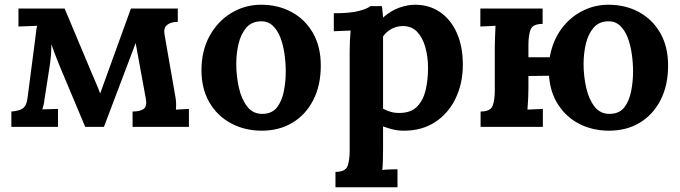

<svg xmlns="http://www.w3.org/2000/svg" viewBox="-20 -536 2873 811"><path d="M28 0V-65Q60 -67 76 -78Q92 -89 96 -120L130 -381Q132 -395 133 -406.5Q134 -418 137 -427L58 -424V-500H253L368 -226Q376 -207 386 -184Q396 -161 403 -141Q409 -158 415 -174Q421 -190 427 -207L533 -500H731V-444Q700 -443 685 -430Q670 -417 675 -390L720 -132Q726 -103 723 -73L778 -76V0H540V-65Q572 -65 587 -76Q602 -87 596 -119L553 -354L419 0H340L230 -262Q220 -286 212.5 -306.5Q205 -327 197 -349Q197 -324 195 -300Q193 -276 188 -245L168 -117Q167 -105 164.5 -95Q162 -85 159 -74L225 -76V0Z M1086 16Q1014 16 956 -15Q898 -46 864.5 -103.5Q831 -161 831 -239Q831 -322 865.5 -384.5Q900 -447 957.5 -481.5Q1015 -516 1083 -516Q1155 -516 1212 -485Q1269 -454 1302 -396.5Q1335 -339 1335 -259Q1335 -175 1303 -113Q1271 -51 1215 -17.5Q1159 16 1086 16ZM1090 -55Q1130 -56 1150.5 -83Q1171 -110 1179 -151Q1187 -192 1187 -234Q1187 -271 1181.5 -309Q1176 -347 1164 -378Q1152 -409 1131.5 -428Q1111 -447 1081 -446Q1042 -445 1019.5 -418Q997 -391 987.5 -350.5Q978 -310 978 -266Q978 -215 989 -166Q1000 -117 1024.5 -85.5Q1049 -54 1090 -55Z M1397 255V190Q1439 190 1448 165.5Q1457 141 1457 101V-322Q1457 -340 1458 -362.5Q1459 -385 1461 -407Q1445 -406 1423 -405.5Q1401 -405 1390 -404V-480Q1460 -480 1497 -490Q1534 -500 1544 -510H1593Q1595 -500 1596 -485.5Q1597 -471 1598 -462Q1633 -492 1667.5 -504Q1702 -516 1733 -516Q1793 -516 1838.5 -485Q1884 -454 1909.5 -397Q1935 -340 1935 -263Q1935 -183 1904 -119.5Q1873 -56 1817.5 -20Q1762 16 1687 16Q1660 16 1638.5 10.5Q1617 5 1598 -2V94Q1598 108 1597.5 133.5Q1597 159 1595 182Q1611 180 1630 179.5Q1649 179 1659 179V255ZM1671 -59Q1717 -60 1742.5 -86.5Q1768 -113 1778 -156Q1788 -199 1788 -248Q1788 -294 1777 -335Q1766 -376 1742 -401.5Q1718 -427 1679 -426Q1654 -425 1633 -413.5Q1612 -402 1598 -382V-77Q1609 -70 1629 -64Q1649 -58 1671 -59Z M2553 16Q2484 16 2428.5 -12Q2373 -40 2338.5 -92.5Q2304 -145 2299 -216L2212 -215V-161Q2212 -147 2211 -121.5Q2210 -96 2208 -73L2273 -76V0H2010V-65Q2052 -65 2061 -89.5Q2070 -114 2070 -154V-339Q2070 -353 2071 -379Q2072 -405 2073 -427L2009 -424V-500H2272V-435Q2230 -435 2221 -410.5Q2212 -386 2212 -346V-294H2302Q2314 -362 2349.5 -411.5Q2385 -461 2437.5 -488.5Q2490 -516 2550 -516Q2622 -516 2679 -485Q2736 -454 2769 -396.5Q2802 -339 2802 -259Q2802 -175 2770 -113Q2738 -51 2682 -17.5Q2626 16 2553 16ZM2557 -55Q2597 -56 2617.5 -83Q2638 -110 2646 -151Q2654 -192 2654 -234Q2654 -271 2648.5 -309Q2643 -347 2631 -378Q2619 -409 2598.5 -428Q2578 -447 2548 -446Q2509 -445 2486.5 -418Q2464 -391 2454.5 -350.5Q2445 -310 2445 -266Q2445 -215 2456 -166Q2467 -117 2491.5 -85.5Q2516 -54 2557 -55Z"/></svg>

Font: Lora
Style: Bold
Weight: 700
Designer: Olga Karpushina, Alexei Vanyashin (Cyrillic)
Foundry: Cyreal
Version: Version 3.006; ttfautohint (v1.8.4.7-5d5b);gftools[0.9.30]